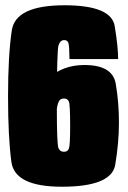

<svg xmlns="http://www.w3.org/2000/svg" viewBox="-20 -701 485 728"><path d="M214.5 7Q403 7 417 -76.5Q431 -160 431 -237Q431 -313 418.8 -383.8Q406.5 -454.5 300 -454.5Q218 -454.5 163.2 -403.8Q108.5 -353 107.5 -315.5L195 -283.5Q197 -303 202.5 -315.2Q208 -327.5 222.5 -327.5Q236.5 -327.5 241.2 -315.8Q246 -304 246 -222.5Q246 -150 241.2 -137.8Q236.5 -125.5 222.5 -125.5Q208 -125.5 201.8 -139Q195.5 -152.5 195.5 -295Q195.5 -510 202 -529.5Q208.5 -549 223.5 -549Q236 -549 239.5 -537.5Q243 -526 243.5 -477H428Q428 -522.5 415 -601.8Q402 -681 224.5 -681Q39 -681 24.8 -586Q10.5 -491 10.5 -336Q10.5 -181 23.2 -87Q36 7 214.5 7Z"/></svg>

Font: Anybody ExtraCondensed Black
Style: Regular
Weight: 900
Width: 2
Version: Version 1.113;gftools[0.9.25]